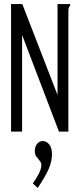

<svg xmlns="http://www.w3.org/2000/svg" viewBox="-20 -643 390 938"><path d="M34 -623H89L261 -179V-623H323V-616Q317 -610 315.5 -603Q314 -596 314 -579V0H268L88 -472V0H34ZM164 275 140 253Q158 229 170 205Q182 181 182 164Q182 152 174 142.5Q166 133 158 122.5Q150 112 150 96Q150 73 161.5 59.5Q173 46 189 46Q206 46 220 62Q234 78 234 111Q234 147 216 186.5Q198 226 164 275Z"/></svg>

Font: Inconsolata ExtraCondensed
Style: Regular
Weight: 400
Width: 2
Monospace: yes
Designer: Raph Levien, Cyreal, Brenton Simpson
Foundry: Raph Levien, Cyreal, Google
Version: Version 3.001; ttfautohint (v1.8.2.53-6de2)